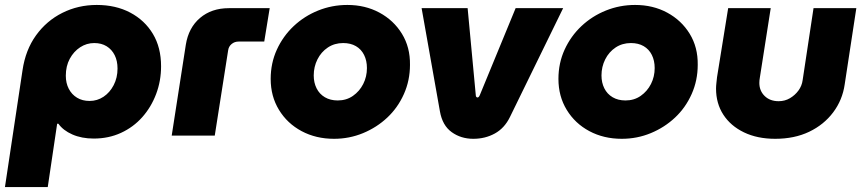

<svg xmlns="http://www.w3.org/2000/svg" viewBox="-39 -548 3492 776"><path d="M-19 208 52 -264Q64 -346 106.5 -405Q149 -464 213 -496Q277 -528 352 -528Q429 -528 487.5 -497Q546 -466 579 -411Q612 -356 612 -280Q612 -221 592 -168Q572 -115 536 -74.5Q500 -34 450 -11Q400 12 340 12Q291 12 253.5 -4.5Q216 -21 197 -48H192L154 208ZM323 -140Q354 -140 379.5 -157Q405 -174 420.5 -204Q436 -234 436 -271Q436 -302 424.5 -325Q413 -348 392 -361Q371 -374 342 -374Q311 -374 285 -357Q259 -340 243 -310.5Q227 -281 227 -242Q227 -212 239 -189Q251 -166 272.5 -153Q294 -140 323 -140Z M655 0 712 -367Q723 -436 769.5 -475.5Q816 -515 886 -515H1051L1029 -380H925Q909 -380 897 -370Q885 -360 883 -344L829 0Z M1311 13Q1238 13 1180 -18Q1122 -49 1088.5 -104Q1055 -159 1055 -229Q1055 -293 1080 -347.5Q1105 -402 1148 -442.5Q1191 -483 1247 -505.5Q1303 -528 1365 -528Q1437 -528 1494.5 -497Q1552 -466 1585.5 -411.5Q1619 -357 1618 -286Q1618 -223 1593.5 -168Q1569 -113 1526.5 -73Q1484 -33 1428.5 -10Q1373 13 1311 13ZM1326 -142Q1361 -142 1387.5 -160.5Q1414 -179 1429 -208.5Q1444 -238 1444 -273Q1444 -303 1432.5 -326Q1421 -349 1399.5 -361.5Q1378 -374 1348 -374Q1313 -374 1286 -356Q1259 -338 1244 -308Q1229 -278 1229 -243Q1229 -214 1240.5 -191Q1252 -168 1274 -155Q1296 -142 1326 -142Z M1874 13Q1824 13 1786.5 -14Q1749 -41 1739 -98L1665 -515H1851L1884 -163Q1884 -159 1886 -156.5Q1888 -154 1891 -154Q1896 -154 1900 -163L2045 -515H2237L2022 -75Q2000 -30 1961 -8.5Q1922 13 1874 13Z M2474 13Q2401 13 2343 -18Q2285 -49 2251.5 -104Q2218 -159 2218 -229Q2218 -293 2243 -347.5Q2268 -402 2311 -442.5Q2354 -483 2410 -505.5Q2466 -528 2528 -528Q2600 -528 2657.5 -497Q2715 -466 2748.5 -411.5Q2782 -357 2781 -286Q2781 -223 2756.5 -168Q2732 -113 2689.5 -73Q2647 -33 2591.5 -10Q2536 13 2474 13ZM2489 -142Q2524 -142 2550.5 -160.5Q2577 -179 2592 -208.5Q2607 -238 2607 -273Q2607 -303 2595.5 -326Q2584 -349 2562.5 -361.5Q2541 -374 2511 -374Q2476 -374 2449 -356Q2422 -338 2407 -308Q2392 -278 2392 -243Q2392 -214 2403.5 -191Q2415 -168 2437 -155Q2459 -142 2489 -142Z M3422 -515 3375 -207Q3366 -144 3328.5 -94Q3291 -44 3231.5 -15.5Q3172 13 3094 13Q3022 13 2968 -13Q2914 -39 2884.5 -84.5Q2855 -130 2855 -190Q2855 -200 2856.5 -213Q2858 -226 2859 -236L2904 -515H3076L3032 -234Q3031 -230 3030.5 -223.5Q3030 -217 3030 -213Q3030 -181 3051.5 -160Q3073 -139 3108 -139Q3133 -139 3153.5 -151Q3174 -163 3188 -182Q3202 -201 3205 -224L3249 -515Z"/></svg>

Font: MuseoModerno Thin ExtraBold
Style: Italic
Weight: 800
Italic angle: -9°
Version: Version 1.003